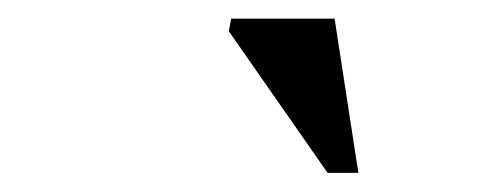

<svg xmlns="http://www.w3.org/2000/svg" viewBox="-20 -697 540 206"><path d="M364.5 -511.5H331.5L225.5 -663.5L228 -677H339Z"/></svg>

Font: Newsreader 24pt SemiBold
Style: Italic
Weight: 600
Italic angle: -17°
Designer: Hugues Gentile
Foundry: Production Type
Version: Version 1.003